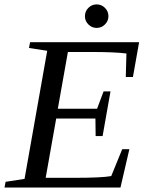

<svg xmlns="http://www.w3.org/2000/svg" viewBox="-32 -845 663 865"><path d="M180.7 -616.2 98.6 -628.9 103.5 -654.8H594.7L566.9 -498H534.7L537.6 -604Q484.4 -610.8 380.9 -610.8H273.9L228.5 -355H405.3L434.6 -433.1H465.8L430.2 -231.9H398.9L397.9 -311H221.2L173.8 -43.9H302.7Q427.7 -43.9 469.2 -51.8L518.6 -172.9H550.8L510.7 0H-11.7L-6.8 -25.9L78.6 -39.1ZM456.5 -772Q456.5 -750.5 440.9 -734.9Q425.3 -719.2 403.3 -719.2Q381.8 -719.2 366.2 -734.9Q350.6 -750.5 350.6 -772Q350.6 -793.9 366.2 -809.6Q381.8 -825.2 403.3 -825.2Q425.3 -825.2 440.9 -809.6Q456.5 -793.9 456.5 -772Z"/></svg>

Font: Tinos
Style: Italic
Weight: 400
Italic angle: -16.333°
Designer: Steve Matteson
Foundry: Monotype Imaging Inc.
Version: Version 1.32